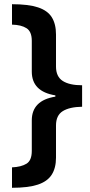

<svg xmlns="http://www.w3.org/2000/svg" viewBox="-20 -734 429 912"><path d="M37 61Q81 59 106 43.5Q131 28 131 -17V-162Q131 -257 243 -275V-281Q131 -299 131 -394V-540Q131 -584 106 -600Q81 -616 37 -617V-714Q115 -714 160.5 -699Q206 -684 226 -652Q246 -620 246 -570V-418Q246 -370 278 -349.5Q310 -329 370 -329V-227Q310 -226 278 -206Q246 -186 246 -138V15Q246 64 225.5 96Q205 128 159.5 143Q114 158 37 158Z"/></svg>

Font: Noto Sans NKo Unjoined SemiBold
Style: Regular
Weight: 600
Designer: Monotype Design Team
Foundry: Monotype Imaging Inc.
Version: Version 2.004